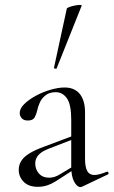

<svg xmlns="http://www.w3.org/2000/svg" viewBox="-20 -751 461 779"><path d="M314 6Q310 8 306 8Q293 8 281 -13.5Q269 -35 269 -76V-265Q269 -327 251.5 -352Q234 -377 206 -377Q181 -377 165 -364.5Q149 -352 141.5 -335Q134 -318 131 -303Q128 -289 121 -275.5Q114 -262 93 -262Q76 -262 68 -271.5Q60 -281 60 -292Q60 -311 78.5 -329Q97 -347 125.5 -362.5Q154 -378 185.5 -387Q217 -396 242 -396Q283 -396 304 -369.5Q325 -343 325 -295V-108Q325 -73 334 -57Q343 -41 363 -41Q381 -41 413 -54Q418 -56 420 -50.5Q422 -45 417 -43ZM134 7Q96 7 76 -13.5Q56 -34 56 -62Q56 -82 66.5 -98.5Q77 -115 100 -129Q123 -143 159 -156L279 -201L282 -188L176 -147Q158 -140 146 -131Q134 -122 128.5 -111Q123 -100 123 -87Q123 -64 138 -47Q153 -30 179 -30Q189 -30 200 -33Q211 -36 227 -46L290 -84L292 -71L218 -23Q194 -7 174.5 0Q155 7 134 7ZM210 -474Q209 -471 203.5 -472.5Q198 -474 199 -476L251 -716Q252 -719 261.5 -722.5Q271 -726 283.5 -728.5Q296 -731 304.5 -731Q313 -731 311 -727Z"/></svg>

Font: Cormorant Garamond Light
Style: Regular
Weight: 400
Version: Version 4.001